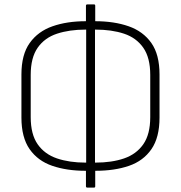

<svg xmlns="http://www.w3.org/2000/svg" viewBox="-20 -762 819 869"><path d="M367 11Q282 11 216.5 -11.5Q151 -34 114 -87Q77 -140 77 -230V-425Q77 -515 114.5 -567.5Q152 -620 217.5 -643Q283 -666 368 -666H411Q497 -666 562.5 -643Q628 -620 665 -567.5Q702 -515 702 -425V-230Q702 -140 665.5 -87Q629 -34 564 -11.5Q499 11 412 11ZM367 -26H412Q486 -26 541.5 -45Q597 -64 628.5 -109Q660 -154 660 -232V-423Q660 -501 628.5 -546Q597 -591 541.5 -609.5Q486 -628 412 -628H367Q294 -628 238 -609.5Q182 -591 150.5 -546Q119 -501 119 -423V-232Q119 -154 150.5 -109Q182 -64 238 -45Q294 -26 367 -26ZM375 87Q369 87 369 81V-4L370 -11V-645L369 -651V-736Q369 -742 375 -742H406Q411 -742 411 -736V-651L410 -644V-11L411 -4V81Q411 87 406 87Z"/></svg>

Font: Sofia Sans Semi Condensed ExtraLight
Style: Regular
Weight: 250
Version: Version 4.100